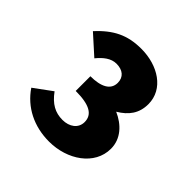

<svg xmlns="http://www.w3.org/2000/svg" viewBox="-142 -1040 758 758"><g transform="rotate(45 237.5 -660.5)"><path d="M33 -503C77 -438 148 -402 233 -402C335 -402 426 -464 426 -555C426 -611 387 -651 337 -673C381 -699 406 -733 406 -784C406 -868 325 -919 232 -919C153 -919 102 -892 47 -833L127 -761C149 -788 174 -808 204 -808C239 -808 261 -790 261 -758C261 -718 224 -700 166 -700V-618C243 -618 278 -598 278 -556C278 -521 248 -500 210 -500C169 -500 138 -517 108 -558Z"/></g></svg>

Font: GenEiGothic-pro-Heavy
Style: Bold
Weight: 900
Designer: Ryoko NISHIZUKA (kana & ideographs); Paul D. Hunt (Latin, Greek & Cyrillic); Wenlong ZHANG (bopomofo); Sandoll Communica
Foundry: Adobe Systems Incorporated; o_tamon
Version: Version 1.000.140830